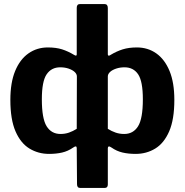

<svg xmlns="http://www.w3.org/2000/svg" viewBox="-20 -762 911 947"><path d="M375.7 165Q359.9 165 359.9 146.7L358.5 -31.4Q358.5 -46.6 340.9 -34.2Q315.3 -16.3 286.2 -9.6Q257.2 -2.9 222 -2.9Q168.8 -2.9 125.3 -29.3Q81.9 -55.7 56.5 -114.2Q31.1 -172.7 31.1 -269.3Q31.1 -354.6 54.7 -411.8Q78.3 -469.1 120.3 -498.6Q162.2 -528 215.9 -528Q256.5 -528 286.2 -518.6Q315.9 -509.1 345.3 -491.3Q358.5 -483 358.5 -493.6V-723.6Q358.5 -742 374.7 -742H495.4Q511.8 -742 511.8 -722.4V-493.6Q511.8 -487.9 516.3 -487.6Q520.9 -487.3 525.6 -491.3Q555.1 -509.1 585.3 -518.6Q615.5 -528 655 -528Q709.5 -528 751 -498.6Q792.6 -469.1 816.3 -411.8Q839.9 -354.6 839.9 -269.3Q839.9 -172.7 814.5 -114.2Q789 -55.7 745.8 -29.3Q702.5 -2.9 648.9 -2.9Q613.8 -2.9 584.7 -9.6Q555.6 -16.3 530 -34.2Q520.9 -40.7 516.3 -39.4Q511.8 -38 511.8 -31.4V147.9Q511.8 165 496.4 165ZM278.5 -101.2Q300.8 -101.2 320.3 -108Q339.7 -114.8 358.5 -126.6L359.2 -384.8Q359.2 -396.9 348.2 -407.1Q337.1 -417.2 318.5 -423.6Q299.8 -430 276.8 -430Q233.6 -430 210 -395.4Q186.4 -360.8 186.4 -272.4Q186.4 -176.7 210.2 -138.9Q234 -101.2 278.5 -101.2ZM592.5 -101.2Q637 -101.2 660.8 -138.9Q684.6 -176.7 684.6 -272.4Q684.6 -360.8 661.4 -395.4Q638.1 -430 594.2 -430Q571.9 -430 552.8 -423.6Q533.8 -417.2 522.8 -407.1Q511.8 -396.9 511.8 -384.8V-126.6Q530.5 -114.8 550.3 -108Q570.2 -101.2 592.5 -101.2Z"/></svg>

Font: Libre Franklin Thin
Style: Regular
Weight: 100
Designer: Pablo Impallari, Rodrigo Fuenzalida, Nhung Nguyen
Foundry: Impallari Type
Version: Version 3.000